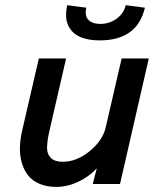

<svg xmlns="http://www.w3.org/2000/svg" viewBox="-20 -715 617 746"><path d="M367.7 -558.1Q292 -558.1 259.3 -594.2Q226.6 -630.4 241.2 -694.8L315.4 -685.1Q308.1 -653.8 323.5 -637.9Q338.9 -622.1 370.1 -622.1Q405.3 -622.1 433.3 -642.6Q461.4 -663.1 468.3 -694.8L543 -685.1Q513.2 -558.1 367.7 -558.1ZM198.7 11.2Q161.1 11.2 133.1 -1Q105 -13.2 88.9 -33.7Q72.8 -54.2 64.7 -82.3Q56.6 -110.4 57.4 -140.9Q58.1 -171.4 65.4 -204.6L130.9 -487.8H236.8L170.4 -199.2Q163.6 -167.5 162.8 -142.3Q162.1 -117.2 177.2 -101.8Q192.4 -86.4 223.6 -86.4Q277.8 -86.4 328.4 -127.7Q378.9 -168.9 390.6 -219.7L452.6 -487.8H558.1L446.3 0H340.3L356 -61Q325.2 -27.8 283.2 -8.3Q241.2 11.2 198.7 11.2Z"/></svg>

Font: HK Grotesk SemiBold Italic
Style: Regular
Weight: 600
Italic angle: -13°
Designer: Alfredo Marco Pradil and Stefan Peev
Foundry: Hanken Design Co.
Version: Version 1.000;PS 001.000;hotconv 1.0.88;makeotf.lib2.5.64775